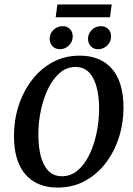

<svg xmlns="http://www.w3.org/2000/svg" viewBox="-20 -834 601 866"><path d="M240 12Q146 12 94.5 -47.5Q43 -107 43 -221Q43 -293 64 -357.5Q85 -422 124 -473Q163 -524 217.5 -553.5Q272 -583 340 -583Q434 -583 485.5 -523Q537 -463 537 -349Q537 -278 516 -213Q495 -148 456 -97.5Q417 -47 362.5 -17.5Q308 12 240 12ZM259 -39Q299 -39 330 -65Q361 -91 382.5 -135Q404 -179 415.5 -233.5Q427 -288 427 -344Q427 -430 400.5 -481Q374 -532 321 -532Q281 -532 250 -505.5Q219 -479 197.5 -435Q176 -391 164.5 -337Q153 -283 153 -227Q153 -140 179.5 -89.5Q206 -39 259 -39ZM231 -756 239 -814H484L476 -756ZM250 -612Q230 -612 217 -625.5Q204 -639 204 -659Q204 -683 221.5 -699.5Q239 -716 263 -716Q283 -716 295.5 -703Q308 -690 308 -670Q308 -645 290.5 -628.5Q273 -612 250 -612ZM422 -612Q402 -612 389.5 -625.5Q377 -639 377 -659Q377 -683 394.5 -699.5Q412 -716 435 -716Q455 -716 468 -703Q481 -690 481 -670Q481 -645 463.5 -628.5Q446 -612 422 -612Z"/></svg>

Font: Rasa Medium
Style: Italic
Weight: 500
Italic angle: -7.10001°
Designer: Anna Giedrys (Yrsa+Rasa design), David Brezina (Yrsa art-direction, Rasa art-direction, design)
Foundry: Rosetta Type Foundry
Version: Version 2.004